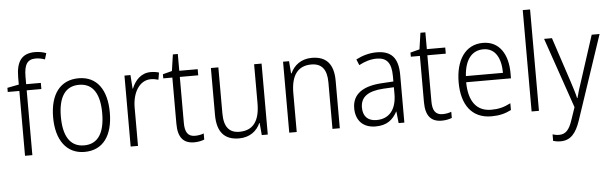

<svg xmlns="http://www.w3.org/2000/svg" viewBox="-57 -979 4569 1434"><g transform="rotate(-5 2227.5 -262.0)"><path d="M264 -486V-532H154V-587C154 -680 179 -717 242 -717C264 -717 289 -712 310 -704L324 -750C300 -759 273 -765 240 -765C141 -765 99 -707 99 -587V-534L12 -517V-486H99V0H154V-486Z M758 -267C758 -436 686 -542 548 -542C410 -542 333 -441 333 -267C333 -96 411 10 545 10C685 10 758 -96 758 -267ZM391 -267C391 -411 441 -493 547 -493C656 -493 701 -404 701 -267C701 -124 653 -39 546 -39C439 -39 391 -125 391 -267Z M1088 -541C1016 -541 970 -490 946 -430H943L936 -532H891V0H946V-287C946 -401 1000 -488 1085 -488C1105 -488 1124 -484 1141 -479L1150 -532C1131 -538 1110 -541 1088 -541Z M1377 -38C1323 -38 1302 -73 1302 -141V-486H1440V-532H1302V-658H1265L1247 -535L1178 -517V-486H1246V-139C1246 -36 1287 10 1367 10C1397 10 1423 4 1443 -4V-50C1426 -43 1402 -38 1377 -38Z M1919 -532H1863V-241C1863 -105 1812 -39 1710 -39C1634 -39 1595 -85 1595 -187V-532H1539V-180C1539 -54 1593 10 1703 10C1785 10 1838 -34 1863 -91H1866L1874 0H1919Z M2296 -542C2215 -542 2161 -497 2136 -440H2132L2125 -532H2080V0H2136V-292C2136 -427 2189 -493 2288 -493C2364 -493 2404 -448 2404 -349V0H2459V-356C2459 -484 2402 -542 2296 -542Z M2782 -541C2726 -541 2672 -525 2627 -501L2645 -457C2690 -481 2734 -494 2778 -494C2852 -494 2888 -455 2888 -352V-313L2804 -308C2658 -300 2579 -245 2579 -139C2579 -49 2632 10 2727 10C2814 10 2858 -30 2889 -87H2891L2900 0H2943V-358C2943 -485 2892 -541 2782 -541ZM2810 -266 2888 -270V-217C2887 -105 2835 -37 2738 -37C2675 -37 2637 -72 2637 -139C2637 -219 2693 -259 2810 -266Z M3233 -38C3179 -38 3158 -73 3158 -141V-486H3296V-532H3158V-658H3121L3103 -535L3034 -517V-486H3102V-139C3102 -36 3143 10 3223 10C3253 10 3279 4 3299 -4V-50C3282 -43 3258 -38 3233 -38Z M3579 -542C3446 -542 3373 -429 3373 -263C3373 -97 3448 10 3595 10C3654 10 3698 -1 3744 -24V-75C3693 -49 3653 -39 3598 -39C3489 -39 3430 -116 3429 -260H3765V-300C3765 -437 3704 -542 3579 -542ZM3578 -494C3668 -494 3709 -415 3709 -306H3431C3439 -430 3493 -494 3578 -494Z M3952 0V-760H3897V0Z M4037 -532 4219 -4 4187 90C4163 163 4135 192 4087 192C4069 192 4053 189 4038 184V233C4055 238 4072 241 4094 241C4168 241 4210 193 4242 98L4453 -532H4394L4285 -195C4269 -147 4255 -104 4247 -70H4244C4237 -103 4225 -140 4207 -196L4096 -532Z"/></g></svg>

Font: Noto Sans Armenian SemiCondensed Light
Style: Regular
Weight: 300
Width: 4
Designer: Monotype Design Team
Foundry: Monotype Imaging Inc.
Version: Version 2.008